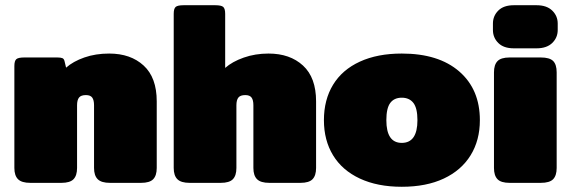

<svg xmlns="http://www.w3.org/2000/svg" viewBox="-20 -700 2190 735"><path d="M35 -57V-447Q35 -467 42.5 -473.5Q50 -480 73 -480H199Q212 -480 218.5 -477.5Q225 -475 227 -466L233 -441Q260 -465 303 -480Q346 -495 398 -495Q480 -495 530 -449Q580 -403 580 -312V-57Q580 -28 566.5 -14Q553 0 520 0H401Q368 0 354 -14Q340 -28 340 -57V-297Q340 -317 333 -326.5Q326 -336 309 -336Q290 -336 282.5 -326.5Q275 -317 275 -297V-57Q275 -28 261.5 -14Q248 0 215 0H96Q63 0 49 -14Q35 -28 35 -57Z M645 -57V-647Q645 -667 652.5 -673.5Q660 -680 683 -680H804Q827 -680 834.5 -673.5Q842 -667 842 -647V-440Q869 -464 913 -479.5Q957 -495 1008 -495Q1090 -495 1140 -449Q1190 -403 1190 -312V-57Q1190 -28 1176.5 -14Q1163 0 1130 0H1011Q978 0 964 -14Q950 -28 950 -57V-297Q950 -317 943 -326.5Q936 -336 919 -336Q900 -336 892.5 -326.5Q885 -317 885 -297V-57Q885 -28 871.5 -14Q858 0 825 0H706Q673 0 659 -14Q645 -28 645 -57Z M1220 -240Q1220 -318 1255 -375.5Q1290 -433 1357.5 -464Q1425 -495 1518 -495Q1659 -495 1738 -426.5Q1817 -358 1817 -240Q1817 -163 1781.5 -105.5Q1746 -48 1679 -16.5Q1612 15 1518 15Q1425 15 1357.5 -16.5Q1290 -48 1255 -105.5Q1220 -163 1220 -240ZM1578 -240Q1578 -286 1562.5 -306Q1547 -326 1518 -326Q1489 -326 1474 -306Q1459 -286 1459 -240Q1459 -153 1518 -153Q1578 -153 1578 -240Z M1867 -585V-610Q1867 -639 1887.5 -659.5Q1908 -680 1947 -680H2034Q2073 -680 2094 -659.5Q2115 -639 2115 -610V-585Q2115 -556 2094 -535.5Q2073 -515 2034 -515H1947Q1908 -515 1887.5 -535.5Q1867 -556 1867 -585ZM1871 -57V-423Q1871 -452 1884.5 -466Q1898 -480 1931 -480H2050Q2084 -480 2097.5 -466.5Q2111 -453 2111 -423V-57Q2111 -28 2097.5 -14Q2084 0 2050 0H1931Q1898 0 1884.5 -14Q1871 -28 1871 -57Z"/></svg>

Font: Mitr
Style: Bold
Weight: 700
Designer: Thanarat Vachiruckul
Foundry: Cadson Demak
Version: Version 1.002